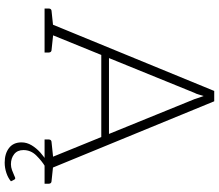

<svg xmlns="http://www.w3.org/2000/svg" viewBox="-76 -670 912 799"><g transform="rotate(90 379.5 -270.0)"><path d="M68 0 358 -706H401L691 0H657Q651 0 647 -3.5Q643 -7 641 -12L392 -624Q390 -632 386 -642.5Q382 -653 379 -662Q376 -653 373 -642Q370 -631 366 -624L117 -12Q116 -7 111.5 -3.5Q107 0 101 0ZM99 0V-30H127V0ZM198 -236 209 -268H550L561 -236ZM631 0V-30H659V0ZM15 0V-18Q15 -23 18 -26Q21 -29 25 -29L101 -37L106 0ZM107 0 112 -37 188 -29Q192 -29 195 -26Q198 -23 198 -18V0ZM560 0V-18Q560 -23 563 -26Q566 -29 571 -29L647 -37L652 0ZM652 0 657 -37 733 -29Q738 -29 741 -26Q744 -23 744 -18V0ZM721 122Q725 122 727 126L734 140Q720 152 699 159Q678 166 656 166Q619 166 595.5 148Q572 130 572 96Q572 74 584 54Q596 34 614.5 17.5Q633 1 651 -9L672 -2Q650 11 627 34Q604 57 604 88Q604 113 621 126.5Q638 140 663 140Q675 140 687.5 135.5Q700 131 709.5 126.5Q719 122 721 122Z"/></g></svg>

Font: Aleo ExtraLight
Style: Regular
Weight: 250
Designer: Alessio Laiso
Foundry: Alessio Laiso
Version: Version 2.001;gftools[0.9.29]